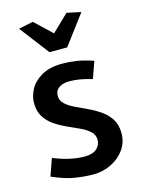

<svg xmlns="http://www.w3.org/2000/svg" viewBox="-116 -817 659 894"><g transform="rotate(-15 214.0 -370.0)"><path d="M294.5 -749.5 362.5 -735 256 -593H170.5L62 -735L132 -749.5L214 -672ZM222 10Q183.5 10 136 3Q88.5 -4 25 -32L54 -114.5Q97.5 -96.5 134.8 -88.8Q172 -81 203.5 -81Q243.5 -81 262.5 -98.8Q281.5 -116.5 281.5 -140.5Q281.5 -165 264 -181.2Q246.5 -197.5 219 -210.5Q191.5 -223.5 160.5 -237.2Q129.5 -251 102 -269.5Q74.5 -288 57 -315.2Q39.5 -342.5 39.5 -383Q39.5 -415 57.2 -448Q75 -481 113.8 -503.5Q152.5 -526 214.5 -526Q246.5 -526 281.5 -520.8Q316.5 -515.5 362 -500L333.5 -419.5Q297.5 -430 272.8 -434Q248 -438 224 -438Q193 -438 174 -424.8Q155 -411.5 155 -386.5Q155 -363.5 172.5 -347Q190 -330.5 217.5 -317.5Q245 -304.5 276 -290Q307 -275.5 334.5 -256.5Q362 -237.5 379.5 -210Q397 -182.5 397 -142Q397 -97.5 372.2 -63.2Q347.5 -29 307.5 -9.5Q267.5 10 222 10Z"/></g></svg>

Font: Expletus Sans SemiBold
Style: Regular
Weight: 600
Version: Version 7.500